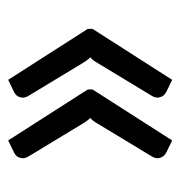

<svg xmlns="http://www.w3.org/2000/svg" viewBox="-6 -500 440 469"><g transform="rotate(90 214.5 -265.0)"><path d="M212.5 -116Q218 -107.5 218 -99.5Q218 -97 217 -94Q215 -84 203.5 -78.5L174.5 -64.5L50 -259V-270.5L174.5 -465L203.5 -451Q215 -445 217 -435Q217.5 -432.5 218 -430Q218 -422 212.5 -413.5L133.5 -283Q126.5 -270.5 119.5 -265Q126.5 -258.5 133.5 -246.5ZM360.5 -116Q366 -107.5 366 -99.5Q366 -97 365 -94Q363 -84 351.5 -78.5L322.5 -64.5L198 -259V-270.5L322.5 -465L351.5 -451Q363 -445 365 -435Q365.5 -432.5 366 -430Q366 -422 360.5 -413.5L281.5 -283Q274.5 -270.5 267.5 -265Q274.5 -258.5 281.5 -246.5Z"/></g></svg>

Font: Lato
Style: Regular
Weight: 400
Designer: Lukasz Dziedzic with Adam Twardoch and Botio Nikoltchev
Foundry: tyPoland Lukasz Dziedzic
Version: Version 2.010; 2014-09-01; http://www.latofonts.com/; ttfaut